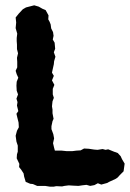

<svg xmlns="http://www.w3.org/2000/svg" viewBox="-20 -694 490 724"><path d="M187 -126H213L232 -124H252L268 -126L284 -127L297 -134L315 -133L335 -130L348 -129L367 -132L378 -129L388 -131L410 -122L424 -117L435 -105L440 -94L450 -77L446 -48L432 -34L424 -25L417 -20L391 -8L384 -4L362 2L349 -3L336 4L320 7L306 3L289 5L276 7L255 6L239 5L223 7L214 9L192 8L182 10H169L150 7H120L104 0L94 -1L77 -8L71 -28L69 -40L60 -54L52 -64L53 -76L43 -97L44 -112L47 -122V-145L42 -160L39 -182L44 -201L51 -214L50 -232L45 -252L42 -265L49 -275L44 -296L46 -309L42 -322L48 -338L43 -352L42 -371L43 -386L49 -401L43 -414L39 -427L45 -440V-461L44 -476L48 -493L44 -509V-526L43 -539V-551L45 -567L39 -588L41 -609L39 -628L51 -643L66 -659L78 -666L109 -674L126 -669L140 -661L152 -656L163 -636L162 -621L167 -612L171 -602L173 -587L180 -573L182 -559L179 -545L186 -533L188 -510L183 -497L189 -480L184 -463L183 -452L179 -434L176 -420L183 -408L176 -391L185 -374L179 -359V-338L183 -325L178 -312L176 -293L178 -281V-267L182 -246L178 -237L174 -218V-207L181 -188L184 -172L180 -154L184 -137Z"/></svg>

Font: Winky Rough SemiBold
Style: Regular
Weight: 600
Designer: Simon Atzbach
Foundry: typofactur
Version: Version 1.206; ttfautohint (v1.8.4.7-5d5b)